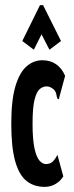

<svg xmlns="http://www.w3.org/2000/svg" viewBox="-20 -718 290 749"><path d="M154 11Q112 11 83 -12.5Q54 -36 39 -90Q24 -144 24 -235Q24 -327 40 -381Q56 -435 83.5 -459Q111 -483 145 -483Q177 -483 199.5 -467Q222 -451 234 -422L212 -341L210 -331L204 -333Q201 -340 200 -349Q199 -358 191 -368Q176 -381 162 -381Q148 -381 135.5 -371Q123 -361 115 -330Q107 -299 107 -235Q107 -174 114.5 -139.5Q122 -105 134 -91.5Q146 -78 159 -78Q176 -78 186 -88Q196 -98 204 -114L227 -30Q216 -12 197 -0.5Q178 11 154 11ZM112 -524 67 -558 136 -698H148L218 -558L173 -524L142 -584Z"/></svg>

Font: Inconsolata UltraCondensed Black
Style: Regular
Weight: 900
Width: 1
Monospace: yes
Designer: Raph Levien, Cyreal, Brenton Simpson
Foundry: Raph Levien, Cyreal, Google
Version: Version 3.001; ttfautohint (v1.8.2.53-6de2)